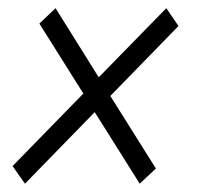

<svg xmlns="http://www.w3.org/2000/svg" viewBox="-20 -499 492 469"><path d="M10.7 -93.3 183.6 -270.5 76.2 -441.4 115.7 -479 221.2 -310.1 386.2 -479 416 -435.5 249.5 -264.6 360.8 -87.4 321.3 -50.3 211.4 -225.1 41 -50.3Z"/></svg>

Font: TypoPRO Roboto
Style: Italic
Weight: 300
Italic angle: -12°
Designer: Google
Version: Version 2.136; 2016